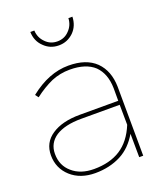

<svg xmlns="http://www.w3.org/2000/svg" viewBox="-135 -813 758 900"><g transform="rotate(-20 244.0 -363.0)"><path d="M403 0H423L421 -345C420 -398 404 -440 373 -471C341 -502 296 -517 237 -517C172 -517 108 -492 44 -441L56 -425C86 -448 116 -466 145 -479C174 -491 204 -497 237 -497C290 -497 331 -484 359 -458C386 -431 400 -394 401 -345V-282H209C150 -282 103 -270 69 -247C34 -224 17 -191 17 -149C17 -106 33 -70 64 -42C95 -14 136 0 185 0C233 0 276 -10 313 -29C350 -48 379 -78 402 -117ZM318 -54C282 -31 238 -20 186 -20C141 -20 105 -32 78 -56C51 -79 37 -110 37 -149C37 -185 52 -213 82 -233C112 -252 154 -262 209 -262H401L402 -162C382 -113 354 -77 318 -54ZM170 -666C154 -682 145 -702 144 -726H124C125 -696 135 -671 156 -651C176 -631 200 -621 229 -621C258 -621 282 -631 303 -651C323 -671 333 -696 334 -726H314C313 -702 304 -682 288 -666C272 -649 252 -641 229 -641C206 -641 186 -649 170 -666Z"/></g></svg>

Font: Argentum Sans Thin
Style: Regular
Weight: 250
Designer: Julieta Ulanovsky
Foundry: Julieta Ulanovsky
Version: Version 5.001;February 15, 2019;FontCreator 11.5.0.2425 64-b